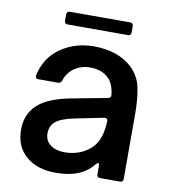

<svg xmlns="http://www.w3.org/2000/svg" viewBox="-81 -770 747 849"><g transform="rotate(10 293.0 -345.0)"><path d="M42 -152Q42 -230 103 -275Q147 -307 233 -324L397 -355Q403 -356 406.5 -360Q410 -364 409 -371Q404 -419 380 -443Q349 -474 296 -474Q256 -474 225.5 -453Q195 -432 184 -396Q179 -383 168 -383H78Q71 -383 68 -387.5Q65 -392 66 -399Q84 -481 148.5 -525Q213 -569 297 -569Q347 -569 390.5 -555Q434 -541 465 -513Q506 -475 516.5 -424Q527 -373 527 -303V-14Q527 0 513 0H423Q409 0 409 -14V-52Q409 -64 403 -64Q401 -64 396 -59Q376 -34 353 -20Q306 11 224 11Q142 11 92 -32Q42 -75 42 -152ZM327 -102Q371 -124 390 -160Q409 -196 411 -253Q411 -260 407 -263.5Q403 -267 396 -266L262 -239Q204 -227 180 -205Q160 -185 160 -155Q160 -122 184.5 -103.5Q209 -85 250 -85Q291 -85 327 -102ZM164 -644Q158 -644 154 -647.5Q150 -651 150 -658V-687Q150 -693 154 -697Q158 -701 164 -701H435Q442 -701 445.5 -697Q449 -693 449 -687V-658Q449 -644 435 -644Z"/></g></svg>

Font: Open Sauce Two SemiBold
Style: Regular
Weight: 600
Designer: Alfredo Marco Pradil
Foundry: Creative Sauce Fz LLC
Version: Version 1.477